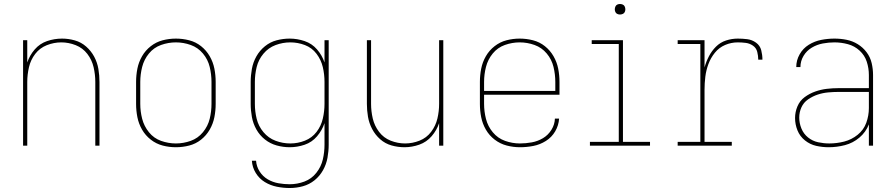

<svg xmlns="http://www.w3.org/2000/svg" viewBox="-20 -732 4504 965"><path d="M96 0H117V-320Q117 -357 125.5 -394Q134 -431 157 -461Q180 -491 215.5 -505Q251 -519 288 -519Q325 -519 360.5 -505Q396 -491 419 -461Q442 -431 450.5 -394Q459 -357 459 -320V0H480V-320Q480 -353 474.5 -385.5Q469 -418 453.5 -447Q438 -476 413 -498Q388 -520 356 -529Q324 -538 292 -538Q253 -538 216.5 -525.5Q180 -513 154.5 -483.5Q129 -454 117 -418V-530H96Z M864 8Q898 8 931 -0.5Q964 -9 990.5 -30Q1017 -51 1034 -80.5Q1051 -110 1057.5 -143Q1064 -176 1064 -210V-320Q1064 -354 1057.5 -387Q1051 -420 1034 -449.5Q1017 -479 990.5 -500Q964 -521 931 -529.5Q898 -538 864 -538Q830 -538 797.5 -529.5Q765 -521 738 -500Q711 -479 694 -449.5Q677 -420 670.5 -387Q664 -354 664 -320V-210Q664 -176 670.5 -143Q677 -110 694 -80.5Q711 -51 738 -30Q765 -9 797.5 -0.5Q830 8 864 8ZM864 -11Q826 -11 789.5 -24Q753 -37 728.5 -67.5Q704 -98 694.5 -135Q685 -172 685 -210V-320Q685 -358 694.5 -395.5Q704 -433 728.5 -463Q753 -493 789.5 -506Q826 -519 864 -519Q902 -519 938.5 -506Q975 -493 1000 -463Q1025 -433 1034 -395.5Q1043 -358 1043 -320V-210Q1043 -172 1034 -135Q1025 -98 1000 -67.5Q975 -37 938.5 -24Q902 -11 864 -11Z M1436 213Q1470 213 1502.5 204Q1535 195 1561 174Q1587 153 1603.5 123.5Q1620 94 1626 61Q1632 28 1632 -5V-530H1611V-418Q1599 -454 1573.5 -483.5Q1548 -513 1511 -525.5Q1474 -538 1436 -538Q1403 -538 1370.5 -529.5Q1338 -521 1311.5 -499.5Q1285 -478 1268.5 -448.5Q1252 -419 1246 -386Q1240 -353 1240 -320V-210Q1240 -177 1246 -144Q1252 -111 1268.5 -81.5Q1285 -52 1311.5 -31Q1338 -10 1370.5 -1Q1403 8 1436 8Q1474 8 1511 -4.5Q1548 -17 1573.5 -47Q1599 -77 1611 -113V-5Q1611 33 1602.5 69.5Q1594 106 1570 136.5Q1546 167 1510 180.5Q1474 194 1436 194Q1408 194 1379.5 189Q1351 184 1326 169.5Q1301 155 1285 130Q1269 105 1267 76H1246Q1248 109 1265.5 137.5Q1283 166 1311 183Q1339 200 1371.5 206.5Q1404 213 1436 213ZM1439 -11Q1401 -11 1365 -24.5Q1329 -38 1304 -68Q1279 -98 1270 -135Q1261 -172 1261 -210V-320Q1261 -358 1270 -395Q1279 -432 1304 -462Q1329 -492 1365 -505.5Q1401 -519 1439 -519Q1477 -519 1512.5 -505.5Q1548 -492 1571 -461.5Q1594 -431 1602.5 -394.5Q1611 -358 1611 -320V-210Q1611 -173 1602.5 -136Q1594 -99 1571 -69Q1548 -39 1512.5 -25Q1477 -11 1439 -11Z M2013 8Q2051 8 2087.5 -5Q2124 -18 2149.5 -47.5Q2175 -77 2187 -113V0H2208V-530H2187V-210Q2187 -173 2178.5 -136.5Q2170 -100 2147 -69.5Q2124 -39 2088.5 -25Q2053 -11 2016 -11Q1979 -11 1943.5 -25Q1908 -39 1885 -69.5Q1862 -100 1853.5 -136.5Q1845 -173 1845 -210V-530H1824V-210Q1824 -177 1829.5 -145Q1835 -113 1850.5 -83.5Q1866 -54 1891 -32Q1916 -10 1948 -1Q1980 8 2013 8Z M2593 8Q2627 8 2660.5 1.5Q2694 -5 2723.5 -23.5Q2753 -42 2770.5 -72Q2788 -102 2790 -136H2769Q2768 -106 2751.5 -79.5Q2735 -53 2709 -37.5Q2683 -22 2653 -16.5Q2623 -11 2593 -11Q2555 -11 2518.5 -24Q2482 -37 2457 -67Q2432 -97 2422.5 -134.5Q2413 -172 2413 -210V-256H2792V-320Q2792 -354 2785.5 -387Q2779 -420 2762 -449.5Q2745 -479 2718.5 -500Q2692 -521 2659 -529.5Q2626 -538 2592 -538Q2558 -538 2525.5 -529.5Q2493 -521 2466 -500Q2439 -479 2422 -449.5Q2405 -420 2398.5 -387Q2392 -354 2392 -320V-210Q2392 -176 2398.5 -143Q2405 -110 2422 -80.5Q2439 -51 2466.5 -30Q2494 -9 2527 -0.5Q2560 8 2593 8ZM2413 -275V-320Q2413 -358 2422.5 -395.5Q2432 -433 2456.5 -463Q2481 -493 2517.5 -506Q2554 -519 2592 -519Q2630 -519 2666.5 -506Q2703 -493 2728 -463Q2753 -433 2762 -395.5Q2771 -358 2771 -320V-275Z M2945 0H3247V-19H3111V-530H2954V-511H3090V-19H2945ZM3096 -659Q3103 -659 3110 -662Q3117 -665 3120 -671.5Q3123 -678 3123 -685Q3123 -692 3120 -699Q3117 -706 3110 -709Q3103 -712 3096 -712Q3089 -712 3082.5 -709Q3076 -706 3073 -699Q3070 -692 3070 -685Q3070 -678 3073 -671.5Q3076 -665 3082.5 -662Q3089 -659 3096 -659Z M3386 0H3658V-19H3521V-281Q3521 -314 3525 -346.5Q3529 -379 3540.5 -410Q3552 -441 3573 -467Q3594 -493 3624.5 -506Q3655 -519 3688 -519Q3708 -519 3728 -516.5Q3748 -514 3764.5 -502.5Q3781 -491 3786 -471Q3791 -451 3791 -432H3812Q3812 -456 3806 -479.5Q3800 -503 3780 -517.5Q3760 -532 3736 -535Q3712 -538 3688 -538Q3658 -538 3629 -528.5Q3600 -519 3578.5 -497.5Q3557 -476 3543 -449Q3529 -422 3521 -393V-530H3386V-511H3500V-19H3386Z M4145 8Q4186 8 4226.5 -2.5Q4267 -13 4299.5 -40.5Q4332 -68 4347 -107V0H4368V-355Q4368 -385 4361 -415Q4354 -445 4335.5 -469.5Q4317 -494 4291 -510Q4265 -526 4235 -532Q4205 -538 4174 -538Q4141 -538 4107.5 -531.5Q4074 -525 4045 -507Q4016 -489 3999 -459Q3982 -429 3982 -395H4003Q4003 -425 4018.5 -451Q4034 -477 4060 -492.5Q4086 -508 4115.5 -513.5Q4145 -519 4174 -519Q4208 -519 4241.5 -510Q4275 -501 4300.5 -477.5Q4326 -454 4336.5 -421.5Q4347 -389 4347 -355V-289H4195Q4165 -289 4135.5 -285.5Q4106 -282 4077.5 -272Q4049 -262 4024.5 -244Q4000 -226 3988 -197.5Q3976 -169 3976 -139Q3976 -107 3988 -77Q4000 -47 4025.5 -26.5Q4051 -6 4082 1Q4113 8 4145 8ZM4148 -11Q4120 -11 4092 -17Q4064 -23 4041.5 -41Q4019 -59 4008 -86Q3997 -113 3997 -141Q3997 -168 4008 -192.5Q4019 -217 4041.5 -232.5Q4064 -248 4089.5 -256.5Q4115 -265 4142 -267.5Q4169 -270 4195 -270H4347V-189Q4347 -151 4334 -115Q4321 -79 4290.5 -54.5Q4260 -30 4223 -20.5Q4186 -11 4148 -11Z"/></svg>

Font: Iosevka Sparkle Thin
Style: Regular
Weight: 100
Designer: Belleve Invis
Foundry: Belleve Invis
Version: Version 4.5.0; ttfautohint (v1.8.3)